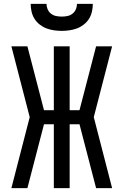

<svg xmlns="http://www.w3.org/2000/svg" viewBox="-20 -975 640 995"><path d="M39 0 134 -368 39 -735H122L208 -404H259V-735H341V-404H392L478 -735H561L466 -368L561 0H478L392 -331H341V0H259V-331H208L122 0ZM300 -815Q280 -815 259.5 -818Q239 -821 220.5 -828Q202 -835 185.5 -848Q169 -861 158.5 -878Q148 -895 143.5 -915Q139 -935 139 -955H221Q221 -940 227 -926.5Q233 -913 244.5 -904Q256 -895 270.5 -892Q285 -889 300 -889Q315 -889 329.5 -892Q344 -895 355.5 -904Q367 -913 373 -926.5Q379 -940 379 -955H461Q461 -935 456.5 -915Q452 -895 441.5 -878Q431 -861 414.5 -848Q398 -835 379.5 -828Q361 -821 340.5 -818Q320 -815 300 -815Z"/></svg>

Font: Iosevka Curly Extended
Style: Regular
Weight: 400
Width: 7
Monospace: yes
Designer: Belleve Invis
Foundry: Belleve Invis
Version: Version 11.1.0; ttfautohint (v1.8.3)